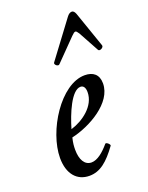

<svg xmlns="http://www.w3.org/2000/svg" viewBox="-136 -773 661 856"><g transform="rotate(-20 194.5 -344.5)"><path d="M181 -500 279 -600C288 -609 293 -613 298 -613C302 -613 306 -608 312 -599L365 -502C370 -492 393 -504 389 -515L330 -685C326 -695 321 -702 313 -702C305 -702 297 -697 289 -686L162 -516C155 -508 173 -492 181 -500ZM138 13C189 13 227 -19 272 -81C276 -86 257 -104 252 -97C225 -65 195 -40 167 -40C134 -40 117 -72 117 -118C117 -134 118 -150 124 -174C213 -194 335 -262 335 -354C335 -396 310 -416 270 -416C155 -416 41 -234 41 -106C41 -31 79 13 138 13ZM133 -210C152 -276 192 -374 235 -374C249 -374 257 -362 257 -341C257 -275 190 -227 133 -210Z"/></g></svg>

Font: Junicode Two Beta SemiCondensed Medium
Style: Italic
Weight: 500
Width: 4
Italic angle: -10°
Version: Version 1.063